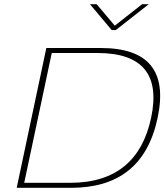

<svg xmlns="http://www.w3.org/2000/svg" viewBox="-20 -900 787 920"><path d="M462 -670H202L60 0H320C544 0 686 -105 735 -334C783 -559 692 -670 462 -670ZM96 -24 228 -646H448C663 -646 748 -541 704 -335C661 -133 535 -24 316 -24ZM411 -880 515 -756H535L693 -880H661L530 -777L443 -880Z"/></svg>

Font: LT Wave Thin
Style: Italic
Weight: 100
Designer: Daniel Lyons
Version: Version 2.5 (Glyphs App)